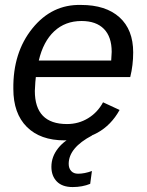

<svg xmlns="http://www.w3.org/2000/svg" viewBox="-20 -558 596 777"><path d="M507 -246H125Q123 -233 121 -190Q121 -56 251 -56Q298 -56 336.5 -79.5Q375 -103 397 -144L464 -113Q396 10 241 10Q143 10 88.5 -44.5Q34 -99 34 -198Q32 -345 111 -443Q190 -541 308 -538Q408 -538 463.5 -488Q519 -438 519 -346Q519 -294 507 -246ZM137 -313H430L432 -348Q432 -409 400.5 -441Q369 -473 310 -473Q244 -473 199.5 -431.5Q155 -390 137 -313ZM274 199Q232 199 210 176.5Q188 154 188 117Q188 76 215.5 41.5Q243 7 288 -10H353Q258 40 258 105Q258 123 268 134Q278 145 296 145Q322 145 352 134L345 186Q313 199 274 199Z"/></svg>

Font: Libra Sans
Style: Italic
Weight: 400
Italic angle: -12°
Foundry: Context Ltd
Version: Version 1.002